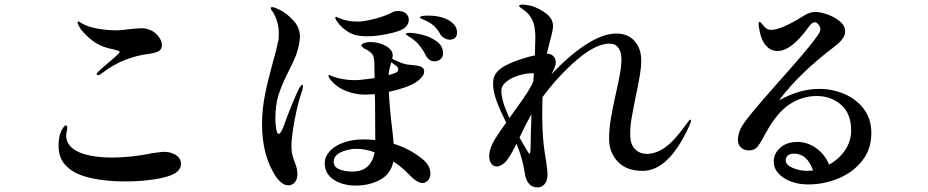

<svg xmlns="http://www.w3.org/2000/svg" viewBox="-20 -793 4040 836"><path d="M401 -470Q401 -474 407 -480Q423 -496 451 -519Q501 -561 501 -567Q501 -570 492 -573Q483 -576 472.5 -578.5Q462 -581 452 -583Q410 -594 380 -618Q350 -642 332 -666Q318 -687 318 -695Q318 -700 321 -700L327 -697Q337 -690 351 -684Q372 -674 410 -667.5Q448 -661 487 -661Q511 -661 543 -666Q581 -670 597 -670Q613 -670 626 -665Q649 -659 667 -638Q685 -617 685 -597Q685 -578 670.5 -570Q656 -562 620 -557Q577 -552 525.5 -532.5Q474 -513 421 -472Q413 -466 406 -466Q401 -466 401 -470ZM274 -65Q235 -99 235 -158Q235 -184 241 -208Q247 -226 254.5 -236.5Q262 -247 267 -247Q273 -247 273 -235Q273 -231 270.5 -220Q268 -209 268 -203Q268 -148 343 -123Q395 -107 468 -107Q552 -107 643 -126Q685 -132 693 -132Q725 -132 746.5 -117.5Q768 -103 768 -80Q768 -42 710 -25Q679 -15 629 -9Q579 -3 523 -3Q444 -3 377 -17.5Q310 -32 274 -65Z M1299 -418Q1299 -411 1297 -403Q1277 -346 1263 -271.5Q1249 -197 1249 -156Q1249 -134 1253 -119Q1257 -104 1264 -85Q1275 -58 1275 -35Q1275 -13 1264 0.5Q1253 14 1235 14Q1210 14 1184 -20Q1121 -112 1121 -252Q1121 -317 1133.5 -379.5Q1146 -442 1169 -525Q1183 -573 1193 -621Q1194 -631 1194 -648Q1194 -696 1170 -738Q1159 -751 1159 -757Q1159 -762 1165 -762Q1173 -762 1197 -751Q1226 -737 1256 -705.5Q1286 -674 1286 -632Q1286 -623 1285 -618Q1280 -581 1268 -550.5Q1256 -520 1235 -480Q1207 -424 1193 -380.5Q1179 -337 1179 -276Q1179 -249 1183 -229.5Q1187 -210 1193 -210Q1203 -210 1216 -246Q1228 -281 1249 -332.5Q1270 -384 1282 -408Q1292 -424 1296 -424Q1299 -424 1299 -418ZM1440 -716Q1440 -720 1443 -720Q1446 -720 1450 -717.5Q1454 -715 1458 -714Q1490 -699 1538 -699Q1565 -699 1611 -711Q1657 -723 1686 -738Q1696 -745 1713 -745Q1735 -745 1747.5 -734.5Q1760 -724 1760 -707Q1760 -693 1751 -681Q1742 -669 1726 -662Q1706 -653 1661.5 -644Q1617 -635 1578 -635Q1532 -635 1507 -648Q1480 -662 1460 -684Q1440 -706 1440 -716ZM1970 -652Q1970 -633 1959.5 -626.5Q1949 -620 1939 -620Q1919 -620 1900 -639Q1887 -663 1873 -677Q1859 -691 1836 -702Q1828 -706 1818 -710Q1808 -714 1808 -717Q1808 -725 1844 -725Q1900 -725 1935 -704Q1970 -683 1970 -652ZM1909 -561Q1909 -544 1897.5 -535Q1886 -526 1872 -526Q1847 -526 1834 -552Q1820 -579 1805 -597Q1790 -615 1767 -630Q1765 -631 1756 -636.5Q1747 -642 1747 -645Q1748 -648 1752.5 -649Q1757 -650 1763 -650Q1784 -650 1819 -641.5Q1854 -633 1881.5 -613Q1909 -593 1909 -561ZM1854 -38Q1854 -19 1843.5 -7.5Q1833 4 1820 4Q1795 4 1756 -38Q1736 -59 1706 -81L1693 -90Q1681 -34 1634 -9.5Q1587 15 1530 15Q1471 15 1432.5 -11Q1394 -37 1394 -82Q1394 -111 1416 -135Q1438 -159 1476.5 -172.5Q1515 -186 1561 -186Q1589 -186 1614 -183Q1614 -288 1613 -356L1612 -383Q1584 -381 1571 -381Q1528 -381 1488.5 -396Q1449 -411 1423 -441Q1410 -456 1410 -463Q1410 -466 1413 -466Q1416 -466 1422 -463.5Q1428 -461 1432 -459Q1448 -453 1473 -448.5Q1498 -444 1524 -444Q1550 -444 1611 -453Q1610 -477 1610 -521Q1609 -547 1600.5 -557.5Q1592 -568 1578 -576Q1569 -579 1561.5 -585Q1554 -591 1554 -595Q1554 -602 1566.5 -606Q1579 -610 1592 -610Q1630 -610 1660 -593Q1690 -576 1690 -552Q1690 -549 1688 -537Q1735 -512 1764 -511Q1795 -509 1811 -503.5Q1827 -498 1827 -481Q1827 -469 1814.5 -455Q1802 -441 1785 -431Q1746 -409 1673 -393Q1677 -314 1688 -228Q1689 -215 1691 -200Q1693 -185 1694 -167Q1763 -146 1819 -101Q1854 -73 1854 -38ZM1684 -522Q1673 -489 1672 -466Q1696 -472 1708 -479Q1714 -484 1714 -491Q1714 -500 1704 -507ZM1611 -130Q1569 -145 1532 -145Q1497 -145 1465 -130.5Q1433 -116 1433 -89Q1433 -66 1457 -56Q1481 -46 1514 -46Q1596 -46 1611 -130Z M2989 -268Q2989 -261 2979 -240Q2891 -49 2778 -49Q2707 -49 2669.5 -89.5Q2632 -130 2632 -189Q2632 -230 2640 -278Q2648 -326 2663 -392Q2675 -445 2680.5 -477.5Q2686 -510 2686 -534Q2686 -565 2673 -584Q2660 -603 2634 -603Q2574 -603 2492.5 -533Q2411 -463 2342 -370Q2341 -340 2341 -293Q2341 -225 2347 -165Q2351 -132 2358 -90Q2359 -81 2361.5 -63.5Q2364 -46 2364 -33Q2364 -6 2351.5 8.5Q2339 23 2320 23Q2275 23 2265 -39Q2257 -93 2238 -144L2229 -167Q2209 -126 2190 -99Q2180 -85 2167 -76.5Q2154 -68 2143 -68Q2129 -68 2119.5 -80.5Q2110 -93 2110 -112Q2110 -150 2142 -198Q2154 -217 2184 -259Q2158 -311 2142.5 -352.5Q2127 -394 2127 -429Q2127 -450 2134 -464.5Q2141 -479 2158 -493Q2178 -509 2222 -526Q2266 -543 2309 -552Q2311 -608 2311 -631Q2311 -662 2304.5 -687.5Q2298 -713 2278 -735Q2269 -744 2254.5 -754Q2240 -764 2240 -767Q2240 -770 2245 -771.5Q2250 -773 2255 -773Q2265 -773 2292 -768Q2330 -756 2359 -733.5Q2388 -711 2388 -679Q2388 -661 2374 -612Q2362 -565 2361 -559H2363Q2379 -559 2389.5 -548.5Q2400 -538 2400 -521Q2400 -504 2381 -469Q2456 -550 2530.5 -598.5Q2605 -647 2663 -647Q2714 -647 2743 -614.5Q2772 -582 2772 -530Q2772 -500 2766 -464.5Q2760 -429 2749 -377Q2736 -313 2730 -278Q2724 -243 2724 -209Q2724 -165 2744.5 -144Q2765 -123 2797 -123Q2835 -123 2874.5 -150Q2914 -177 2965 -248Q2967 -250 2972.5 -258Q2978 -266 2981.5 -269Q2985 -272 2987 -272Q2989 -272 2989 -268ZM2198 -279Q2225 -316 2252 -354.5Q2279 -393 2293 -419Q2299 -429 2302 -439L2305 -473Q2303 -474 2297 -474Q2270 -474 2238.5 -464.5Q2207 -455 2185 -437.5Q2163 -420 2163 -398Q2163 -354 2198 -279ZM2291 -187Q2291 -212 2293 -260L2294 -296Q2266 -246 2242 -194Q2261 -160 2264 -156Q2266 -153 2271.5 -143Q2277 -133 2280.5 -128.5Q2284 -124 2286 -124Q2289 -124 2290 -142.5Q2291 -161 2291 -187Z M3774 -213Q3774 -144 3734.5 -93.5Q3695 -43 3631.5 -16.5Q3568 10 3500 10Q3436 10 3392.5 -18.5Q3349 -47 3349 -90Q3349 -124 3377 -149.5Q3405 -175 3452 -175Q3495 -175 3533 -148.5Q3571 -122 3590 -76Q3633 -100 3659.5 -139Q3686 -178 3686 -225Q3686 -299 3642 -337Q3598 -375 3536 -375Q3474 -375 3419 -339.5Q3364 -304 3316 -217Q3292 -171 3278.5 -154.5Q3265 -138 3241 -138Q3220 -138 3206.5 -150.5Q3193 -163 3193 -183Q3193 -217 3214 -249Q3235 -281 3293 -348Q3290 -345 3368 -434Q3487 -567 3526 -619Q3530 -625 3537.5 -635Q3545 -645 3548.5 -652.5Q3552 -660 3552 -666Q3552 -676 3544 -686Q3536 -696 3527 -696Q3516 -696 3502 -677Q3427 -571 3365 -571Q3334 -571 3313 -597Q3292 -623 3285 -671Q3283 -682 3283 -689Q3283 -693 3284 -695.5Q3285 -698 3287 -698Q3291 -698 3301 -685Q3317 -663 3337 -663Q3381 -663 3476 -722Q3504 -741 3530 -741Q3552 -741 3583 -730Q3614 -719 3637 -700Q3660 -681 3660 -657Q3660 -640 3648 -623.5Q3636 -607 3612 -589Q3460 -474 3372 -356Q3462 -406 3547 -406Q3603 -406 3655 -384.5Q3707 -363 3740.5 -319.5Q3774 -276 3774 -213ZM3520 -51Q3495 -124 3437 -124Q3419 -124 3410 -115.5Q3401 -107 3401 -95Q3401 -75 3431.5 -62Q3462 -49 3495 -49Q3504 -49 3520 -51Z"/></svg>

Font: Shippori Mincho SemiBold
Style: Regular
Weight: 600
Designer: FONTDASU
Foundry: FONTDASU / Google Inc. / but / Adobe
Version: Version 3.110; ttfautohint (v1.8.3)